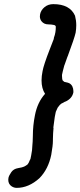

<svg xmlns="http://www.w3.org/2000/svg" viewBox="-20 -810 389 929"><path d="M296 -318 297 -319Q295 -318 291.5 -316.5Q288 -315 278 -309H277Q273 -306 271.5 -304Q270 -302 269 -302L259 -289L250 -269L245 -244Q243 -229 238 -192Q239 -192 239 -191L237 -165Q237 -151 236 -137V-129Q236 -106 228 -61Q214 8 171 52Q119 99 61 99Q48 99 37 92Q20 81 20 60Q20 55 21 50Q24 38 35 22.5Q46 7 67.5 3.5Q89 0 97 -4Q101 -6 105 -8.5Q109 -11 113 -14L119 -23L126 -39H127L131 -59Q136 -81 137 -112L138 -124L139 -153Q139 -202 149 -252Q161 -315 198 -356Q181 -382 181 -421Q181 -442 186 -466Q191 -495 221 -572L240 -621L241 -628Q246 -641 248 -654Q250 -665 250 -681L249 -684Q249 -685 248 -685V-686H247Q246 -688 244 -688L242 -689Q228 -692 214 -692Q193 -692 181 -707Q173 -717 173 -731Q173 -736 174 -741Q178 -761 195.5 -775.5Q213 -790 238 -790Q318 -790 343 -734Q349 -711 349 -688Q349 -670 346 -652Q340 -625 308 -539Q306 -536 306 -534.5Q306 -533 292 -495L291 -493Q289 -484 284 -466L280 -448V-442Q280 -435 281 -428L283 -421L291 -414L308 -410Q323 -406 330 -392Q335 -381 335 -370V-363Q329 -333 296 -318Z"/></svg>

Font: Bad Comic
Style: Italic
Weight: 400
Italic angle: -11°
Designer: GGBotNet
Foundry: GGBotNet
Version: 0.95